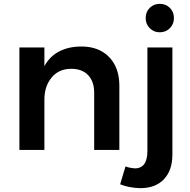

<svg xmlns="http://www.w3.org/2000/svg" viewBox="-20 -780 990 999"><path d="M470 -298Q470 -356 438.5 -389Q407 -422 351 -422Q286 -422 248.5 -376.5Q211 -331 211 -262H176Q176 -360 203.5 -420.5Q231 -481 282.5 -509.5Q334 -538 403 -538Q465 -538 509 -513Q553 -488 577 -442.5Q601 -397 601 -333V0H470ZM81 -533H211V0H81ZM633 86Q644 90 655.5 92.5Q667 95 679 96Q747 98 747 5V-533H877V24Q877 107 832 153.5Q787 200 707 199Q650 197 605 179ZM811 -760Q843 -760 864 -739Q885 -718 885 -686Q885 -655 864 -633.5Q843 -612 811 -612Q780 -612 759 -633.5Q738 -655 738 -686Q738 -718 759 -739Q780 -760 811 -760Z"/></svg>

Font: Alexandria Medium
Style: Regular
Weight: 500
Designer: Mohamed Gaber
Foundry: Kief Type Foundry
Version: Version 5.100